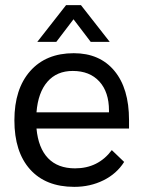

<svg xmlns="http://www.w3.org/2000/svg" viewBox="-20 -717 558 747"><path d="M36 0ZM482 -217H122Q129 -141 167 -101.5Q205 -62 272 -62Q362 -62 415 -133L463 -87Q434 -41 382.5 -15.5Q331 10 269 10Q158 10 97 -58Q36 -126 36 -249Q36 -371 97.5 -440.5Q159 -510 267 -510Q368 -510 425 -441.5Q482 -373 482 -250ZM404 -287Q404 -359 366.5 -400Q329 -441 263 -441Q201 -441 164.5 -399Q128 -357 122 -280H404ZM237 -697H295L407 -554H333L266 -642L199 -554H125Z"/></svg>

Font: Sarabun
Style: Regular
Weight: 400
Designer: Suppakit Chalermlarp | Katatrad Co.,Ltd.
Foundry: Cadson Demak Co.,Ltd.
Version: Version 1.000; ttfautohint (v1.6)